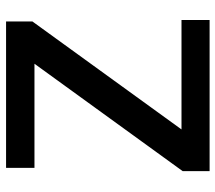

<svg xmlns="http://www.w3.org/2000/svg" viewBox="-60 -668 728 649"><g transform="rotate(-90 304.5 -344.0)"><path d="M50 0V-91L413 -592H61V-688H556V-599L191 -95H561V0Z"/></g></svg>

Font: Saira Thin Medium
Style: Regular
Weight: 500
Version: Version 1.101